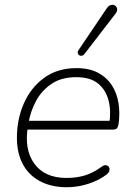

<svg xmlns="http://www.w3.org/2000/svg" viewBox="-20 -778 563 806"><path d="M261 8Q196 8 148.5 -17Q101 -42 76 -88.5Q51 -135 51 -200Q51 -277 80 -343.5Q109 -410 165 -451Q221 -492 301 -492Q355 -492 391.5 -472.5Q428 -453 449.5 -420Q471 -387 477.5 -345Q484 -303 478 -259Q476 -245 471 -239.5Q466 -234 453 -234H80L86 -271H458L439 -259Q447 -313 435.5 -357Q424 -401 391.5 -427.5Q359 -454 300 -454Q237 -454 195.5 -425.5Q154 -397 131 -353.5Q108 -310 100 -264L97 -246Q81 -150 124.5 -90.5Q168 -31 259 -31Q301 -31 336 -41.5Q371 -52 405 -77Q414 -84 421 -84.5Q428 -85 433 -81.5Q438 -78 439.5 -72Q441 -66 438 -58.5Q435 -51 427 -45Q394 -20 349.5 -6Q305 8 261 8ZM466 -722 335 -552Q330 -545 323.5 -544Q317 -543 312.5 -546Q308 -549 306.5 -555Q305 -561 310 -568L428 -743Q435 -753 442.5 -756Q450 -759 456.5 -757.5Q463 -756 467.5 -750.5Q472 -745 472 -737.5Q472 -730 466 -722Z"/></svg>

Font: Nunito Variable Extra Light
Style: Italic
Weight: 200
Italic angle: -9°
Designer: Vernon Adams
Foundry: Vernon Adams
Version: Version 3.602